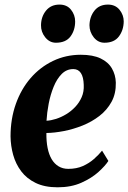

<svg xmlns="http://www.w3.org/2000/svg" viewBox="-20 -806 560 838"><path d="M453 -103.5Q439.5 -82.5 409.8 -55.5Q380 -28.5 335.2 -8.5Q290.5 11.5 231.5 11.5Q175 11.5 135.8 -7.5Q96.5 -26.5 72.5 -58.5Q48.5 -90.5 37.5 -130Q26.5 -169.5 26 -211Q26 -287 49 -352Q72 -417 113.5 -465Q155 -513 211.2 -540Q267.5 -567 332.5 -567Q385.5 -567 419 -551Q452.5 -535 468.5 -507.2Q484.5 -479.5 485.5 -445.5Q486.5 -397.5 466.8 -361.5Q447 -325.5 414 -300Q381 -274.5 340.5 -258.2Q300 -242 258.8 -234Q217.5 -226 182.5 -225.5Q182 -189 187.8 -160.2Q193.5 -131.5 205.5 -111.2Q217.5 -91 235.8 -80Q254 -69 278 -69Q314 -69 341.5 -81.2Q369 -93.5 389.8 -111.8Q410.5 -130 425.5 -148.5ZM300 -504.5Q270.5 -504.5 249.2 -483Q228 -461.5 214 -427Q200 -392.5 192.5 -353.5Q185 -314.5 183 -279Q202.5 -280 225 -287.2Q247.5 -294.5 269 -307.5Q290.5 -320.5 308.2 -339.2Q326 -358 336.5 -382Q347 -406 345.5 -435.5Q344.5 -470 333 -487.2Q321.5 -504.5 300 -504.5ZM224 -619.5Q196.5 -619.5 177.5 -643Q158.5 -666.5 159 -696Q159.5 -733.5 181 -759.8Q202.5 -786 239.5 -786Q272.5 -786 290.2 -763.2Q308 -740.5 308 -712.5Q308 -674.5 287.8 -647Q267.5 -619.5 224 -619.5ZM436 -619.5Q408 -619.5 389.2 -643Q370.5 -666.5 370.5 -696Q371.5 -733.5 392.5 -759.8Q413.5 -786 451 -786Q483.5 -786 501.8 -763.2Q520 -740.5 520 -712.5Q519.5 -674.5 499 -647Q478.5 -619.5 436 -619.5Z"/></svg>

Font: Merriweather 28pt ExtraBold
Style: Italic
Weight: 800
Italic angle: -7.8°
Version: Version 2.101